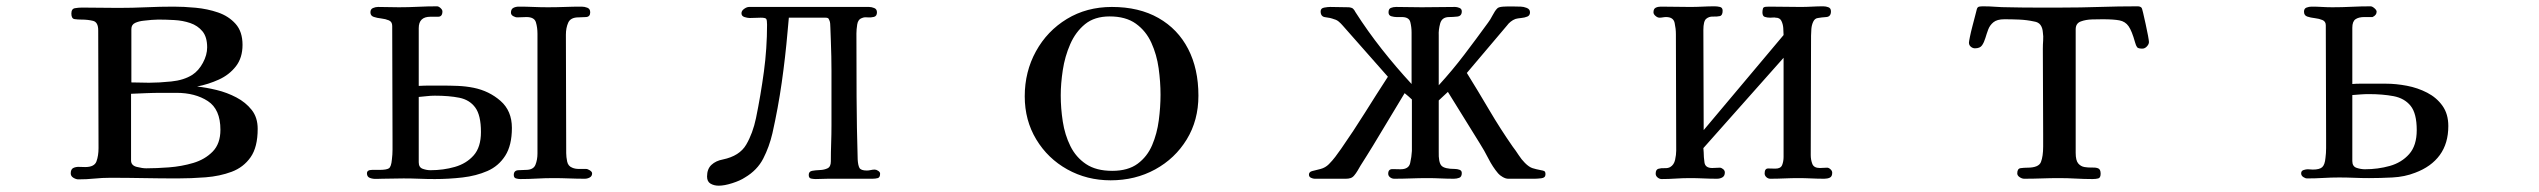

<svg xmlns="http://www.w3.org/2000/svg" viewBox="-20 -564 8040 608"><path d="M678 -153Q678 -218 638 -244Q598 -270 539 -270H491Q467 -270 443 -269Q419 -268 395 -267V-56Q395 -40 413 -35.5Q431 -31 443 -31Q475 -31 515 -34Q555 -37 592 -48Q629 -59 653.5 -84Q678 -109 678 -153ZM636 -414Q636 -447 621 -465Q606 -483 582.5 -491Q559 -499 532 -500.5Q505 -502 481 -502Q476 -502 470.5 -501.5Q465 -501 460 -501Q451 -500 435.5 -498.5Q420 -497 408 -491.5Q396 -486 396 -472V-303Q410 -303 424.5 -302.5Q439 -302 452 -302Q483 -302 522.5 -306Q562 -310 589 -327Q609 -340 622.5 -365Q636 -390 636 -414ZM796 -156Q796 -98 773.5 -66Q751 -34 713.5 -20Q676 -6 631 -2.5Q586 1 542 1Q489 1 435.5 0Q382 -1 329 -1Q304 -1 279 1.5Q254 4 228 4Q221 4 212.5 -1Q204 -6 204 -15Q204 -28 212 -32Q220 -36 231 -35.5Q242 -35 250 -35Q279 -35 285.5 -53Q292 -71 292 -95Q292 -188 291.5 -281Q291 -374 291 -468Q291 -494 274.5 -498Q258 -502 238 -502Q226 -502 216 -503.5Q206 -505 206 -521Q206 -536 217 -538Q228 -540 240 -540Q269 -540 297.5 -539.5Q326 -539 355 -539Q399 -539 443 -541Q487 -543 530 -543Q562 -543 599.5 -539.5Q637 -536 670.5 -524.5Q704 -513 726 -488.5Q748 -464 748 -422Q748 -381 727 -354Q706 -327 673 -312Q640 -297 604 -290Q633 -287 666 -279Q699 -271 728.5 -255.5Q758 -240 777 -216Q796 -192 796 -156Z M1503 -146Q1503 -199 1485 -223.5Q1467 -248 1434.5 -254.5Q1402 -261 1357 -261Q1344 -261 1331.5 -259.5Q1319 -258 1306 -257V-50Q1306 -34 1318.5 -29.5Q1331 -25 1343 -25Q1384 -25 1420.5 -35.5Q1457 -46 1480 -72Q1503 -98 1503 -146ZM1601 -159Q1601 -104 1580 -71Q1559 -38 1523.5 -22.5Q1488 -7 1444.5 -2Q1401 3 1357 3Q1332 3 1307.5 2Q1283 1 1258 1Q1242 1 1225 1.5Q1208 2 1191 2Q1184 2 1172.5 2.5Q1161 3 1151.5 -0.5Q1142 -4 1142 -15Q1142 -26 1158 -26Q1174 -26 1181 -26Q1204 -26 1211.5 -31Q1219 -36 1221 -59Q1223 -75 1223 -90Q1223 -105 1223 -120Q1223 -211 1222.5 -301.5Q1222 -392 1222 -482Q1222 -495 1211.5 -499.5Q1201 -504 1187.5 -505.5Q1174 -507 1163.5 -510.5Q1153 -514 1153 -525Q1153 -535 1161 -538.5Q1169 -542 1177 -542Q1194 -542 1210.5 -541.5Q1227 -541 1243 -541Q1273 -541 1303.5 -542.5Q1334 -544 1364 -544Q1369 -544 1375 -538.5Q1381 -533 1381 -528Q1381 -511 1367.5 -511Q1354 -511 1343 -511Q1306 -511 1306 -475V-292Q1324 -293 1342 -293Q1360 -293 1378 -293Q1404 -293 1429.5 -292Q1455 -291 1480 -286Q1529 -276 1565 -244.5Q1601 -213 1601 -159ZM1855 -15Q1855 -6 1847.5 -2Q1840 2 1832 2Q1807 2 1782 1Q1757 0 1732 0Q1706 0 1680 1.5Q1654 3 1628 3Q1621 3 1614 1Q1607 -1 1607 -10Q1607 -24 1621 -25Q1635 -26 1645 -26Q1669 -26 1675.5 -42Q1682 -58 1682 -78V-457Q1682 -477 1677 -493.5Q1672 -510 1647 -510Q1640 -510 1633 -509.5Q1626 -509 1618 -509Q1612 -509 1605 -513Q1598 -517 1598 -524Q1598 -535 1605.5 -539Q1613 -543 1623 -543Q1646 -543 1669 -542Q1692 -541 1715 -541Q1742 -541 1768.5 -542Q1795 -543 1822 -543Q1831 -543 1840 -539.5Q1849 -536 1849 -525Q1849 -511 1836 -510Q1823 -509 1812 -509Q1787 -509 1779.5 -492.5Q1772 -476 1772 -454Q1772 -360 1772.5 -266.5Q1773 -173 1773 -79Q1773 -67 1776 -52.5Q1779 -38 1792 -33Q1801 -29 1813.5 -29Q1826 -29 1836 -29Q1841 -29 1848 -24.5Q1855 -20 1855 -15Z M2767 -14Q2767 -2 2759.5 0Q2752 2 2743 2H2602Q2592 2 2582.5 2.5Q2573 3 2563 3Q2556 3 2548.5 1.5Q2541 0 2541 -10Q2541 -21 2551.5 -23Q2562 -25 2576 -25.5Q2590 -26 2600.5 -31Q2611 -36 2611 -53Q2611 -82 2612 -110.5Q2613 -139 2613 -167V-315Q2613 -321 2613 -340.5Q2613 -360 2612.5 -385.5Q2612 -411 2611 -435.5Q2610 -460 2609.5 -476.5Q2609 -493 2608 -495Q2606 -501 2604 -504.5Q2602 -508 2594 -508H2478Q2477 -497 2476 -486Q2475 -475 2474 -464Q2467 -383 2455.5 -302.5Q2444 -222 2426 -142Q2416 -99 2397 -62Q2378 -25 2339 -2Q2324 8 2299 16Q2274 24 2256 24Q2241 24 2230 17.5Q2219 11 2219 -5Q2219 -29 2233 -42Q2247 -55 2269 -59Q2322 -70 2343 -106Q2364 -142 2374 -190Q2389 -263 2399 -337Q2409 -411 2409 -486Q2409 -500 2406.5 -504Q2404 -508 2389 -508Q2381 -508 2372 -507.5Q2363 -507 2354 -507Q2347 -507 2337.5 -510Q2328 -513 2328 -522Q2328 -530 2336.5 -536Q2345 -542 2352 -542H2732Q2740 -542 2748.5 -538.5Q2757 -535 2757 -525Q2757 -513 2747.5 -510.5Q2738 -508 2727 -509Q2716 -510 2710 -507Q2697 -503 2694.5 -486.5Q2692 -470 2692 -458Q2692 -358 2692.5 -258.5Q2693 -159 2696 -59Q2697 -41 2701.5 -32.5Q2706 -24 2725 -24Q2731 -24 2737.5 -25.5Q2744 -27 2750 -27Q2755 -27 2761 -23Q2767 -19 2767 -14Z M3655 -264Q3655 -305 3649 -348Q3643 -391 3626 -428.5Q3609 -466 3577 -489Q3545 -512 3494 -512Q3446 -512 3416 -487.5Q3386 -463 3369 -424Q3352 -385 3345.5 -342Q3339 -299 3339 -262Q3339 -221 3345.5 -179Q3352 -137 3369.5 -101.5Q3387 -66 3419 -44.5Q3451 -23 3502 -23Q3552 -23 3582.5 -45.5Q3613 -68 3628.5 -104.5Q3644 -141 3649.5 -183Q3655 -225 3655 -264ZM3775 -261Q3775 -183 3738 -122.5Q3701 -62 3638 -27.5Q3575 7 3497 7Q3422 7 3360 -27.5Q3298 -62 3261.5 -122.5Q3225 -183 3225 -259Q3225 -337 3260.5 -401.5Q3296 -466 3358.5 -504Q3421 -542 3501 -542Q3587 -542 3648.5 -507Q3710 -472 3742.5 -409Q3775 -346 3775 -261Z M4874 -12Q4874 -1 4861 0.5Q4848 2 4840 2H4756Q4748 2 4738.5 -3.5Q4729 -9 4724 -15Q4707 -35 4693.5 -61.5Q4680 -88 4666 -110L4565 -273Q4558 -266 4550.5 -259.5Q4543 -253 4536 -246V-84Q4535 -50 4544.5 -39.5Q4554 -29 4587 -29Q4594 -29 4601.5 -26.5Q4609 -24 4609 -16Q4609 -4 4601 -1Q4593 2 4584 2Q4563 2 4542 1Q4521 0 4501 0Q4474 0 4447.5 1Q4421 2 4395 2Q4388 2 4382 -2.5Q4376 -7 4376 -14Q4376 -29 4390.5 -28.5Q4405 -28 4415 -28Q4441 -28 4445.5 -47.5Q4450 -67 4451 -86V-249Q4446 -254 4440 -259Q4434 -264 4428 -269L4328 -103Q4318 -87 4308.5 -71.5Q4299 -56 4288 -39Q4284 -32 4279 -23.5Q4274 -15 4268 -8Q4263 -2 4256.5 0Q4250 2 4242 2Q4217 2 4192.5 2Q4168 2 4143 2Q4138 2 4131.5 -1Q4125 -4 4125 -11Q4125 -20 4136 -22.5Q4147 -25 4162 -29Q4177 -33 4188 -44Q4199 -55 4208.5 -67.5Q4218 -80 4227 -93Q4266 -149 4302 -206.5Q4338 -264 4375 -321L4232 -483Q4226 -490 4219.5 -495.5Q4213 -501 4205 -503Q4192 -508 4177 -509.5Q4162 -511 4162 -528Q4162 -538 4173.5 -540Q4185 -542 4192 -542L4250 -541Q4254 -541 4259 -539.5Q4264 -538 4266 -535Q4268 -533 4269.5 -530.5Q4271 -528 4272 -526Q4311 -465 4356 -408Q4401 -351 4450 -298Q4450 -339 4450 -380Q4450 -421 4450 -461Q4450 -478 4446 -494Q4442 -510 4419 -510Q4415 -510 4411 -510Q4407 -510 4402 -510Q4395 -510 4386 -512.5Q4377 -515 4377 -525Q4377 -536 4384.5 -539Q4392 -542 4401 -542Q4421 -542 4441 -541.5Q4461 -541 4482 -541Q4508 -541 4534.5 -541.5Q4561 -542 4588 -542Q4594 -542 4601.5 -539Q4609 -536 4609 -528Q4609 -513 4594.5 -511.5Q4580 -510 4569 -510Q4546 -510 4540.5 -489.5Q4535 -469 4536 -452V-294Q4579 -341 4617 -391Q4655 -441 4692 -492Q4699 -501 4706.5 -515.5Q4714 -530 4721 -537Q4725 -542 4740.5 -543Q4756 -544 4773 -543.5Q4790 -543 4796 -543Q4804 -543 4814.5 -539Q4825 -535 4825 -525Q4825 -515 4816.5 -511.5Q4808 -508 4797 -507Q4786 -506 4779 -504Q4771 -501 4764 -495.5Q4757 -490 4752 -483L4625 -333Q4661 -275 4696 -215.5Q4731 -156 4770 -100Q4780 -87 4789 -73Q4798 -59 4809 -48Q4822 -35 4833 -31.5Q4844 -28 4860 -25Q4867 -24 4870.5 -22Q4874 -20 4874 -12Z M5782 -17Q5782 -5 5774.5 -1.5Q5767 2 5757 2Q5736 2 5715.5 1Q5695 0 5675 0Q5653 0 5630.5 1Q5608 2 5586 2Q5579 2 5573.5 -3Q5568 -8 5568 -15Q5568 -31 5580 -30.5Q5592 -30 5602 -30Q5619 -30 5623.5 -41.5Q5628 -53 5628 -67V-381L5374 -95L5375 -82Q5375 -67 5377.5 -49.5Q5380 -32 5402 -32Q5408 -32 5413.5 -32.5Q5419 -33 5426 -33Q5431 -33 5436.5 -28.5Q5442 -24 5442 -18Q5442 -7 5434.5 -2.5Q5427 2 5417 2Q5395 2 5374 1Q5353 0 5331 0Q5309 0 5286.5 1.5Q5264 3 5242 3Q5235 3 5229 -2Q5223 -7 5223 -14Q5223 -27 5231.5 -29.5Q5240 -32 5251 -31.5Q5262 -31 5269 -35Q5281 -42 5284.5 -58Q5288 -74 5288 -87Q5288 -179 5287.5 -271.5Q5287 -364 5287 -456Q5287 -473 5283 -491.5Q5279 -510 5256 -510Q5251 -510 5245.5 -509Q5240 -508 5235 -508Q5229 -508 5222.5 -513.5Q5216 -519 5216 -525Q5216 -536 5223 -539.5Q5230 -543 5239 -543Q5262 -543 5285.5 -542.5Q5309 -542 5332 -542Q5352 -542 5371.5 -543Q5391 -544 5410 -544Q5418 -544 5426.5 -542Q5435 -540 5435 -530Q5435 -515 5426 -513Q5417 -511 5404.5 -511.5Q5392 -512 5383 -504.5Q5374 -497 5374 -469L5375 -152L5628 -453Q5628 -463 5627 -475.5Q5626 -488 5621 -498Q5616 -508 5603 -508Q5599 -509 5594.5 -508.5Q5590 -508 5586 -508Q5576 -508 5568.5 -510.5Q5561 -513 5561 -525Q5561 -528 5561.5 -531.5Q5562 -535 5563 -538Q5565 -542 5572 -542.5Q5579 -543 5582 -543Q5607 -543 5632 -542.5Q5657 -542 5682 -542Q5700 -542 5718 -543Q5736 -544 5754 -544Q5762 -544 5770 -541Q5778 -538 5778 -528Q5778 -511 5763 -510Q5748 -509 5737 -507Q5727 -506 5722 -495.5Q5717 -485 5716 -472.5Q5715 -460 5715 -451L5714 -73Q5714 -58 5719 -45Q5724 -32 5743 -32Q5748 -32 5754 -32.5Q5760 -33 5766 -33Q5771 -33 5776.5 -28Q5782 -23 5782 -17Z M6785 -431Q6785 -424 6778.5 -417Q6772 -410 6764 -410Q6751 -410 6747.5 -414.5Q6744 -419 6741 -430Q6731 -466 6720.5 -481Q6710 -496 6691.5 -499.5Q6673 -503 6638 -503Q6626 -503 6605.5 -502.5Q6585 -502 6569 -496Q6553 -490 6553 -471V-80Q6553 -56 6561 -46.5Q6569 -37 6581 -35Q6593 -33 6604.5 -33.5Q6616 -34 6624 -31Q6632 -28 6632 -14Q6632 -1 6624.5 1Q6617 3 6606 3Q6580 3 6553.5 1.5Q6527 0 6501 0Q6473 0 6445.5 1Q6418 2 6390 2Q6383 2 6375.5 -3Q6368 -8 6368 -15Q6368 -30 6378.5 -31.5Q6389 -33 6400 -33Q6436 -33 6443 -51Q6450 -69 6450 -100V-139Q6450 -207 6449.5 -274.5Q6449 -342 6449 -409Q6449 -423 6450 -436Q6451 -449 6449 -462Q6448 -476 6441.5 -485Q6435 -494 6421 -496Q6398 -501 6374 -502Q6350 -503 6327 -503Q6304 -503 6292.5 -493.5Q6281 -484 6276 -470.5Q6271 -457 6267 -443.5Q6263 -430 6256.5 -420.5Q6250 -411 6234 -411Q6227 -411 6221 -416Q6215 -421 6215 -429Q6215 -432 6218 -447Q6221 -462 6226 -481Q6231 -500 6235 -515.5Q6239 -531 6240 -535Q6242 -542 6247.5 -543Q6253 -544 6260 -544Q6280 -544 6299.5 -542.5Q6319 -541 6339 -541Q6381 -540 6423 -540Q6465 -540 6507 -540Q6568 -540 6628 -542Q6688 -544 6749 -544Q6757 -544 6761 -540Q6763 -539 6766.5 -523.5Q6770 -508 6774.5 -488Q6779 -468 6782 -451.5Q6785 -435 6785 -431Z M7633 -152Q7633 -205 7613.5 -229Q7594 -253 7559.5 -259.5Q7525 -266 7481 -266Q7468 -266 7455 -265Q7442 -264 7429 -263V-54Q7429 -37 7442.5 -32.5Q7456 -28 7469 -28Q7510 -28 7547.5 -38.5Q7585 -49 7609 -76Q7633 -103 7633 -152ZM7733 -165Q7733 -110 7706 -73Q7679 -36 7628 -17Q7595 -4 7556 -2Q7517 0 7482 0Q7458 0 7434.5 -1Q7411 -2 7387 -2Q7362 -2 7337 -0.5Q7312 1 7286 1Q7280 1 7273.5 -3.5Q7267 -8 7267 -15Q7267 -23 7274.5 -25.5Q7282 -28 7288 -28Q7292 -28 7296 -27.5Q7300 -27 7304 -27Q7325 -27 7333.5 -34.5Q7342 -42 7344 -64Q7346 -79 7346 -95Q7346 -111 7346 -126Q7346 -215 7345.5 -305Q7345 -395 7345 -484Q7345 -496 7334.5 -500.5Q7324 -505 7310.5 -506.5Q7297 -508 7286.5 -511.5Q7276 -515 7276 -527Q7276 -537 7284 -540Q7292 -543 7300 -543Q7317 -543 7333.5 -542Q7350 -541 7366 -541Q7396 -541 7426.5 -542.5Q7457 -544 7487 -544Q7492 -544 7499 -538Q7506 -532 7506 -527Q7506 -516 7493 -510Q7486 -510 7480 -510Q7474 -510 7467 -510Q7449 -510 7439 -503Q7429 -496 7429 -476V-298Q7441 -299 7452.5 -299Q7464 -299 7476 -299H7535Q7567 -299 7601.5 -292.5Q7636 -286 7666 -270.5Q7696 -255 7714.5 -229Q7733 -203 7733 -165Z"/></svg>

Font: Kaisei Tokumin Medium
Style: Regular
Weight: 500
Designer: Font-Kai, 金井和夫
Foundry: KAZUO KANAI
Version: Version 5.003